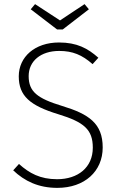

<svg xmlns="http://www.w3.org/2000/svg" viewBox="-20 -900 577 931"><path d="M390 -880 271 -801 150 -880 129 -855 257 -757H284L411 -855ZM266 -694C149 -694 71 -624 71 -530C71 -435 125 -388 263 -346C387 -308 430 -272 430 -184C430 -88 358 -31 257 -31C175 -31 122 -60 72 -105L44 -74C99 -22 166 11 258 11C390 11 478 -69 478 -185C478 -302 410 -347 282 -386C160 -423 119 -456 119 -531C119 -604 178 -653 267 -653C332 -653 378 -634 429 -589L457 -620C405 -666 353 -694 266 -694Z"/></svg>

Font: Fira Sans ExtraLight
Style: Regular
Weight: 200
Designer: bBox Type GmbH & Carrois Corporate GbR & Edenspiekermann AG
Foundry: bBox Type GmbH & Carrois Corporate GbR & Edenspiekermann AG
Version: Version 4.300;PS 004.300;hotconv 1.0.88;makeotf.lib2.5.64775